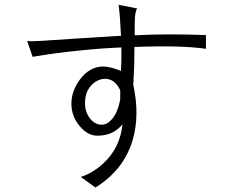

<svg xmlns="http://www.w3.org/2000/svg" viewBox="-20 -791 1040 818"><path d="M564.5 -754.9 485.4 -770.5Q488.3 -748 491.2 -711.9Q492.2 -690.4 495.1 -645.5L496.1 -638.7L276.4 -625Q192.4 -619.1 161.1 -617.2Q113.3 -614.3 95.7 -616.2L119.1 -548.8Q212.9 -565.4 315.4 -575.2Q403.3 -585 497.1 -588.9Q497.1 -558.6 497.1 -530.3Q496.1 -504.9 495.1 -488.3L484.4 -493.2Q467.8 -499 457 -502Q438.5 -506.8 420.9 -507.8Q362.3 -507.8 320.3 -452.1Q284.2 -402.3 284.2 -349.6Q284.2 -295.9 319.3 -253.9Q353.5 -212.9 394.5 -212.9Q433.6 -212.9 462.9 -228.5Q485.4 -241.2 502 -261.7Q491.2 -159.2 418.9 -93.8Q375 -53.7 324.2 -37.1L386.7 7.8Q506.8 -66.4 544.9 -193.4Q576.2 -298.8 547.9 -429.7Q549.8 -469.7 551.8 -513.7Q552.7 -549.8 552.7 -590.8Q647.5 -594.7 729.5 -592.8Q805.7 -590.8 857.4 -583V-641.6Q780.3 -644.5 700.2 -644.5Q627 -644.5 553.7 -640.6Q553.7 -692.4 554.7 -715.8Q557.6 -747.1 564.5 -754.9ZM492.2 -406.2V-368.2Q481.4 -308.6 454.1 -280.3Q430.7 -254.9 402.3 -260.7Q375 -266.6 357.4 -294.9Q338.9 -325.2 342.8 -364.3Q343.8 -392.6 360.4 -417Q377 -440.4 401.4 -450.2Q426.8 -460 450.2 -451.2Q476.6 -440.4 492.2 -406.2Z"/></svg>

Font: DotumChe
Style: Regular
Weight: 400
Monospace: yes
Version: Version 2.21